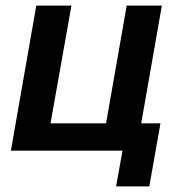

<svg xmlns="http://www.w3.org/2000/svg" viewBox="-20 -540 642 688"><path d="M555 -98H486L560 -520H434L360 -98H161L236 -520H110L19 0H419L396 128H515Z"/></svg>

Font: Fixel Text 20240404 SemiBold
Style: Italic
Weight: 600
Width: 4
Italic angle: -10°
Designer: AlfaBravo + MacPaw
Foundry: Kyrylo Tkachov, Marchela Mozhyna, Serhii Makarenko, Maria Weinstein, Zakhar Kryvoshyya
Version: Version 1.211;Glyphs 3.2 (3225)